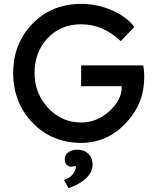

<svg xmlns="http://www.w3.org/2000/svg" viewBox="-20 -726 806 989"><path d="M398 10Q248 10 148 -93.5Q48 -197 48 -350Q48 -502 147.5 -604Q247 -706 398 -706Q480 -706 556.5 -673Q633 -640 672 -587L602 -514Q510 -601 398 -601Q293 -601 225.5 -529.5Q158 -458 158 -350Q158 -245 228 -170Q298 -95 398 -95Q479 -95 543 -153Q607 -211 607 -276V-282H398V-389H718Q723 -360 723 -329Q723 -191 627 -90.5Q531 10 398 10ZM309 201Q341 191 356 170.5Q371 150 371 132Q371 129 366 129.5Q361 130 353.5 132Q346 134 337 131Q311 122 314 89Q316 70 333.5 57.5Q351 45 379 45Q413 45 435 66Q457 87 457 122Q457 160 423.5 192Q390 224 333 243Z"/></svg>

Font: Easer Grotesk
Style: Regular
Weight: 400
Designer: Boardeaser, Bonnie Shaver-Troup, Thomas Jockin
Foundry: Lexend
Version: Version 1.008;Glyphs 3.1.2 (3151)